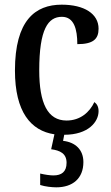

<svg xmlns="http://www.w3.org/2000/svg" viewBox="-20 -567 476 822"><path d="M221 235C291 235 337 197 337 127C337 74 303 42 250 36L255 10C359 10 402 -46 402 -91C402 -110 395 -122 384 -130C364 -87 324 -51 265 -51C184 -51 148 -125 148 -266C148 -443 186 -495 245 -495C297 -495 311 -442 311 -378C378 -378 402 -399 402 -444C402 -508 341 -547 244 -547C131 -547 44 -480 44 -265C44 -88 112 -7 213 8L199 72C237 77 265 90 265 130C265 169 243 184 209 184C194 184 173 181 152 176V225C173 232 203 235 221 235Z"/></svg>

Font: Noto Serif Hebrew Condensed Medium
Style: Regular
Weight: 500
Width: 3
Designer: Monotype Design Team
Foundry: Monotype Imaging Inc.
Version: Version 2.004